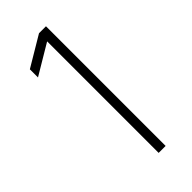

<svg xmlns="http://www.w3.org/2000/svg" viewBox="-239 -800 851 851"><g transform="rotate(-45 186.5 -375.0)"><path d="M204.2 -750 62.5 -665.6V-614.6L204.2 -699V0H247.9V-750Z"/></g></svg>

Font: Manrope3 Thin
Style: Regular
Weight: 100
Width: 4
Designer: Mikhail Sharanda
Foundry: Mikhail Sharanda
Version: Version 3.000;PS 003.000;hotconv 1.0.88;makeotf.lib2.5.64775